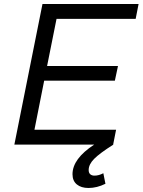

<svg xmlns="http://www.w3.org/2000/svg" viewBox="-20 -720 710 956"><path d="M261.5 -626 214.5 -391.5H567.5L552 -318.5H200L151.5 -74H558L543.5 -0.5L544.5 0Q476.5 43 449 70.8Q421.5 98.5 421.5 126.5Q421.5 140.5 429.2 147.5Q437 154.5 450.5 154.5Q472 154.5 494.5 142.5L505 195Q462.5 216 420.5 216Q384 216 362.5 198.2Q341 180.5 341 147.5Q341 70.5 449 0H51.5L191.5 -700H670L655.5 -626Z"/></svg>

Font: Argentum Sans Light
Style: Italic
Weight: 300
Italic angle: -11.3°
Designer: Julieta Ulanovsky (font), Owen Earl (portions from Jones font), Cristiano Sobral (main changes and remaster)
Foundry: Julieta Ulanovsky (font), Owen Earl (portions from Jones font), Cristiano Sobral (main changes and remaster)
Version: Version 3.127